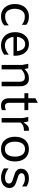

<svg xmlns="http://www.w3.org/2000/svg" viewBox="1480 -2228 760 3760"><g transform="rotate(90 1860.0 -348.0)"><path d="M59 -259Q59 -338 88 -400.5Q117 -463 172 -498.5Q227 -534 301 -534Q353 -534 392 -523Q431 -512 466 -483V-398H462Q426 -428 387.5 -441Q349 -454 300 -454Q229 -454 190.5 -399Q152 -344 152 -258Q152 -175 190.5 -121.5Q229 -68 299 -68Q351 -68 392 -84.5Q433 -101 473 -137H477V-52Q440 -17 397.5 -2.5Q355 12 300 12Q227 12 172 -23Q117 -58 88 -119.5Q59 -181 59 -259Z M1072 -232H702Q710 -155 753.5 -109.5Q797 -64 872 -64Q917 -64 959.5 -82.5Q1002 -101 1046 -137H1050V-49Q1006 -17 963 -2.5Q920 12 871 12Q791 12 732 -23Q673 -58 641.5 -120.5Q610 -183 610 -264Q610 -341 638.5 -402.5Q667 -464 720 -499Q773 -534 844 -534Q916 -534 967.5 -498.5Q1019 -463 1045.5 -401Q1072 -339 1072 -261ZM702 -300H981Q974 -373 940.5 -417Q907 -461 845 -461Q783 -461 746 -416Q709 -371 702 -300Z M1669 -362V0H1581V-350Q1581 -400 1560 -427.5Q1539 -455 1496 -455Q1447 -455 1413.5 -439Q1380 -423 1339 -387V0H1251V-406L1229 -522H1317L1331 -449Q1378 -494 1418.5 -514Q1459 -534 1519 -534Q1593 -534 1631 -488.5Q1669 -443 1669 -362Z M1993 -522H2137V-446H1993V-147Q1993 -110 2009.5 -87.5Q2026 -65 2058 -65Q2080 -65 2097.5 -69.5Q2115 -74 2137 -84V-6Q2114 5 2093 8.5Q2072 12 2042 12Q1978 12 1941.5 -29Q1905 -70 1905 -138V-446H1805V-522H1905V-662L1993 -708Z M2542 -534V-437H2527Q2480 -437 2442.5 -420Q2405 -403 2380 -371V0H2292V-406L2270 -522H2358L2376 -429Q2417 -489 2445.5 -511.5Q2474 -534 2511 -534Z M2658 -261Q2658 -385 2722 -459.5Q2786 -534 2900 -534Q3014 -534 3078 -459.5Q3142 -385 3142 -261Q3142 -137 3078 -62.5Q3014 12 2900 12Q2786 12 2722 -62.5Q2658 -137 2658 -261ZM3047 -261Q3047 -350 3010 -404Q2973 -458 2900 -458Q2827 -458 2790.5 -404Q2754 -350 2754 -261Q2754 -172 2790.5 -118Q2827 -64 2900 -64Q2973 -64 3010 -118Q3047 -172 3047 -261Z M3278 -44V-136Q3369 -66 3458 -66Q3510 -66 3542 -87.5Q3574 -109 3574 -145Q3574 -170 3558.5 -186Q3543 -202 3520 -211Q3497 -220 3454 -233Q3401 -248 3366.5 -262.5Q3332 -277 3308 -305.5Q3284 -334 3284 -380Q3284 -450 3337 -492Q3390 -534 3476 -534Q3562 -534 3632 -489V-400Q3593 -430 3556.5 -443Q3520 -456 3480 -456Q3430 -456 3401 -438Q3372 -420 3372 -388Q3372 -365 3387.5 -350Q3403 -335 3426 -326Q3449 -317 3492 -304Q3546 -288 3580 -273.5Q3614 -259 3638 -229.5Q3662 -200 3662 -153Q3662 -105 3636 -67.5Q3610 -30 3564 -9Q3518 12 3460 12Q3412 12 3365.5 -2.5Q3319 -17 3278 -44Z"/></g></svg>

Font: Amiko
Style: Regular
Weight: 400
Designer: Pablo Impallari, Rodrigo Fuenzalida, Andres Torresi
Foundry: Impallari Type
Version: Version 1.001; ttfautohint (v1.3)